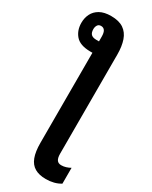

<svg xmlns="http://www.w3.org/2000/svg" viewBox="-265 -822 881 1114"><g transform="rotate(30 176.0 -264.5)"><path d="M121.1 -769Q173.8 -769 204.8 -748Q235.8 -727.1 249.5 -687.5Q263.2 -647.9 263.2 -592.8V70.8Q263.2 99.1 272.5 112.5Q281.7 126 301.8 126Q317.9 126 332.8 121.3Q347.7 116.7 361.8 108.9V214.8Q341.8 227.5 316.7 233.9Q291.5 240.2 264.2 240.2Q219.2 240.2 189.9 223.1Q160.6 206.1 146.7 169.2Q132.8 132.3 132.8 73.2V-529.8H116.2Q48.3 -530.8 19.3 -564.7Q-9.8 -598.6 -9.8 -648.9Q-9.8 -681.6 3.7 -708.7Q17.1 -735.8 46.1 -752.4Q75.2 -769 121.1 -769ZM99.1 -689.9Q83.5 -689.9 76.2 -678.5Q68.8 -667 68.8 -651.9Q68.8 -627.4 80.1 -616.7Q91.3 -606 115.2 -606H132.8V-637.2Q132.8 -664.1 124.3 -677Q115.7 -689.9 99.1 -689.9Z"/></g></svg>

Font: Open Sans Condensed
Style: Regular
Weight: 400
Width: 3
Designer: Monotype Design Team
Foundry: Monotype Imaging Inc.
Version: Version 3.000